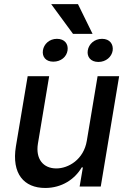

<svg xmlns="http://www.w3.org/2000/svg" viewBox="-20 -922 634 949"><path d="M409.1 -226.2C393.8 -133.5 318.2 -89.5 258.5 -89.5C192.8 -89.5 155.5 -137.1 167.3 -211.3L223 -545.5H116.8L58.6 -198.5C36.6 -63.2 98.7 7.1 203.5 7.1C285.5 7.1 349.8 -36.2 383.9 -94.5H389.6L373.6 0H478L568.9 -545.5H462.4ZM192.1 -672.9C187.5 -641.3 206.3 -617.2 243.3 -617.2C281.6 -617.2 309.3 -641.3 313.9 -672.9C318.5 -704.5 299.7 -730.1 261.4 -730.1C223.4 -730.1 196.7 -703.5 192.1 -672.9ZM233 -901.6 340.9 -754.6H437.5L365.4 -901.6ZM413.7 -671.9C409.1 -641.3 427.9 -615.8 466.3 -615.8C504.3 -615.8 532 -641.3 536.9 -671.9C541.2 -703.5 522.7 -730.1 484.4 -730.1C446.4 -730.1 418.3 -703.8 413.7 -671.9Z"/></svg>

Font: Margiela Sans Medium
Style: Italic
Weight: 500
Italic angle: -9.39999°
Designer: Stefan Endress, Andreas Faust
Version: Version 1.100;FEAKit 1.0